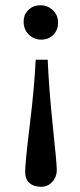

<svg xmlns="http://www.w3.org/2000/svg" viewBox="-20 -486 309 741"><path d="M71.3 -402.3Q71.3 -430.2 90.1 -448Q108.9 -465.8 135.7 -465.8Q163.6 -465.8 183.8 -446.8Q204.1 -427.7 204.1 -398.9Q204.1 -369.6 185.5 -351.3Q167 -333 139.2 -333Q111.3 -333 91.3 -352.5Q71.3 -372.1 71.3 -402.3ZM139.2 234.9Q109.9 234.9 93.5 220Q77.1 205.1 77.1 178.7Q77.1 142.6 94.7 -2.4Q112.8 -147.5 117.7 -255.4H164.1Q168.5 -148.4 183.1 -6.8Q199.2 147 199.2 168.5Q199.2 197.3 181.6 216.1Q164.1 234.9 139.2 234.9Z"/></svg>

Font: Elstob Medium
Style: Regular
Weight: 500
Designer: Peter S. Baker
Version: Version 1.015